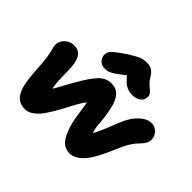

<svg xmlns="http://www.w3.org/2000/svg" viewBox="-175 -1043 1305 1305"><g transform="rotate(45 477.5 -390.5)"><path d="M199 15Q138 15 107.5 -32Q77 -79 69 -182Q65 -240 61.5 -281.5Q58 -323 53.5 -353Q49 -383 42 -405Q30 -442 41 -470Q52 -498 76 -513.5Q100 -529 129 -529Q161 -529 180 -515Q199 -501 210 -469Q220 -434 221.5 -392Q223 -350 223.5 -307Q224 -264 230.5 -226.5Q237 -189 257 -163L192 -162Q213 -187 227 -207.5Q241 -228 253 -249.5Q265 -271 280 -299.5Q295 -328 319 -368Q361 -442 400 -484Q439 -526 491 -526Q528 -526 551.5 -508.5Q575 -491 589.5 -458.5Q604 -426 612 -381Q621 -335 623.5 -300.5Q626 -266 629 -241Q632 -216 640.5 -199Q649 -182 669 -172L611 -160Q633 -181 651 -216.5Q669 -252 685.5 -293.5Q702 -335 718 -374.5Q734 -414 752 -442Q764 -461 782.5 -480.5Q801 -500 825 -514Q849 -528 876 -528Q900 -528 919.5 -514Q939 -500 948.5 -478.5Q958 -457 953 -432Q950 -416 939.5 -401.5Q929 -387 916 -373Q894 -351 877.5 -326Q861 -301 848 -273.5Q835 -246 823 -216.5Q811 -187 796 -157Q764 -88 734 -51.5Q704 -15 677 -1Q650 13 628 13Q590 13 563 -8Q536 -29 514 -82Q498 -122 490 -161.5Q482 -201 477.5 -236.5Q473 -272 468 -299.5Q463 -327 453 -342L480 -335Q458 -311 440.5 -282.5Q423 -254 406 -221Q389 -188 368.5 -151Q348 -114 320 -72Q302 -44 281.5 -24.5Q261 -5 240 5Q219 15 199 15ZM386 -564Q366 -564 350.5 -573.5Q335 -583 326.5 -599Q318 -615 319 -635Q320 -647 326.5 -659Q333 -671 355.5 -690Q378 -709 427 -742Q459 -762 481 -774Q503 -786 521 -791Q539 -796 559 -796Q593 -796 612 -783.5Q631 -771 645 -748Q661 -720 678 -704.5Q695 -689 708 -678Q721 -667 727.5 -655Q734 -643 730 -622Q725 -597 702 -583Q679 -569 650 -569Q620 -569 596 -579Q572 -589 549.5 -613Q527 -637 501 -679L573 -677Q523 -635 492 -612Q461 -589 442.5 -578.5Q424 -568 411.5 -566Q399 -564 386 -564Z"/></g></svg>

Font: Shantell Sans ExtraBold
Style: Italic
Weight: 800
Italic angle: -11°
Designer: Stephen Nixon, Anya Danilova, Shantell Martin
Foundry: Arrow Type
Version: Version 1.011;[c5ecc13dd]